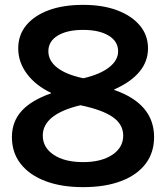

<svg xmlns="http://www.w3.org/2000/svg" viewBox="-20 -760 683 790"><path d="M322 10Q232 10 166.5 -15Q101 -40 65 -86Q29 -132 29 -196Q29 -259 68.5 -303Q108 -347 190 -376V-378Q127 -408 91 -456Q55 -504 55 -561Q55 -616 88 -656Q121 -696 180.5 -718Q240 -740 322 -740Q403 -740 462.5 -717.5Q522 -695 555.5 -655Q589 -615 589 -561Q589 -507 553.5 -464.5Q518 -422 450 -392V-390Q614 -333 614 -196Q614 -132 579 -86Q544 -40 478.5 -15Q413 10 322 10ZM322 -93Q397 -93 442 -123Q487 -153 487 -202Q487 -248 444.5 -278Q402 -308 311 -327Q156 -290 156 -202Q156 -153 201 -123Q246 -93 322 -93ZM323 -438Q392 -454 429 -483Q466 -512 466 -549Q466 -590 427 -613.5Q388 -637 322 -637Q256 -637 217.5 -613.5Q179 -590 179 -549Q179 -510 215.5 -481.5Q252 -453 323 -438Z"/></svg>

Font: M PLUS 2 Thin SemiBold
Style: Regular
Weight: 600
Version: Version 1.001